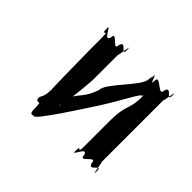

<svg xmlns="http://www.w3.org/2000/svg" viewBox="-152 -948 1160 1160"><g transform="rotate(45 428.0 -368.0)"><path d="M482 -341C566 -472 609 -571 627 -568C627 -506 629 -629 629 -567C629 -444 593 -465 593 -320V-102C593 -22 575 -116 575 -44C575 18 574 -108 574 -46C574 7 612 -126 630 -64C630 -2 696 -126 696 -64C714 -2 753 -119 753 -46C753 16 752 -106 752 -44C752 10 734 -146 734 -102V-645C734 -601 752 -756 752 -702C752 -640 753 -763 753 -701C753 -628 714 -745 696 -683C696 -621 613 -745 613 -683C613 -621 589 -749 587 -691C587 -629 589 -754 589 -692C592 -626 586 -734 582 -666C582 -604 415 -468 415 -406C371 -275 313 -303 313 -181C313 -119 310 -244 310 -182C327 -178 346 -406 346 -426V-645C346 -601 363 -756 363 -702C363 -640 365 -763 365 -701C365 -628 326 -745 308 -683C308 -621 242 -745 242 -683C224 -621 185 -754 185 -701C185 -639 186 -764 186 -702C186 -630 204 -725 204 -645C204 -583 205 -37 228 -37C251 -19 234 8 234 -84C234 -184 231 -188 208 -188C194 -198 223 -204 201 -142C161 -80 243 -80 243 -142C243 -204 266 -202 246 -198C223 -198 220 -194 220 -94C217 2 225 -17 251 -17C274 -17 442 -279 482 -341Z"/></g></svg>

Font: Hussar Przerywany
Style: Regular
Weight: 400
Foundry: Cannot Into Space Fonts
Version: Version 0.982